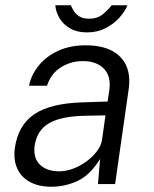

<svg xmlns="http://www.w3.org/2000/svg" viewBox="-20 -699 583 729"><path d="M175 10Q127.5 10 94.2 -7.8Q61 -25.5 45.8 -58.5Q30.5 -91.5 36.5 -138Q49 -224 110.5 -265.5Q172 -307 296 -310.5L388.5 -313.5L395 -356.5Q402.5 -409.5 374.2 -438.5Q346 -467.5 293 -467Q249.5 -467 211.5 -443.5Q173.5 -420 158.5 -373.5H90Q99 -416 127.8 -451Q156.5 -486 201.8 -506.5Q247 -527 305.5 -527Q365.5 -527 404.5 -506.5Q443.5 -486 459.8 -448.8Q476 -411.5 468.5 -360L417 0H352L360 -95.5Q322 -34 274.5 -12Q227 10 175 10ZM204.5 -48.5Q230 -48.5 257.2 -58.5Q284.5 -68.5 308.2 -86Q332 -103.5 348.2 -125Q364.5 -146.5 367.5 -169L380.5 -261L304.5 -259.5Q243.5 -258.5 202.8 -246.5Q162 -234.5 139.8 -209.8Q117.5 -185 111.5 -145Q105.5 -99.5 131.5 -74Q157.5 -48.5 204.5 -48.5ZM310.5 -576Q273 -576 247.2 -590.5Q221.5 -605 207 -628.2Q192.5 -651.5 190 -679H249Q253 -669.5 260.2 -657.5Q267.5 -645.5 281.2 -636.8Q295 -628 318.5 -628Q350 -628 370.8 -645.2Q391.5 -662.5 404 -679H464Q453.5 -654 432 -630.5Q410.5 -607 379.8 -591.5Q349 -576 310.5 -576Z"/></svg>

Font: Public Sans Thin Light
Style: Italic
Weight: 300
Italic angle: -8°
Version: Version 2.001